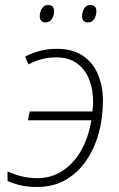

<svg xmlns="http://www.w3.org/2000/svg" viewBox="-20 -733 471 763"><path d="M128 10Q89 10 60 3Q31 -4 10 -14V-52Q35 -40 65 -32.5Q95 -25 129 -25Q184 -25 229 -54.5Q274 -84 303 -136Q332 -188 343 -255H91L98 -290H347Q350 -308 350 -329Q350 -378 334 -418Q318 -458 285.5 -481.5Q253 -505 203 -505Q172 -505 144.5 -497.5Q117 -490 93 -477L80 -508Q106 -522 137.5 -530.5Q169 -539 206 -539Q268 -539 308.5 -512Q349 -485 369 -438Q389 -391 389 -332Q389 -264 372 -202.5Q355 -141 321.5 -93Q288 -45 239.5 -17.5Q191 10 128 10ZM330 -644Q306 -644 306 -669Q306 -684 314 -698.5Q322 -713 340 -713Q363 -713 363 -688Q363 -672 354.5 -658Q346 -644 330 -644ZM161 -644Q138 -644 138 -669Q138 -684 146 -698.5Q154 -713 172 -713Q195 -713 195 -688Q195 -672 186.5 -658Q178 -644 161 -644Z"/></svg>

Font: Noto Sans Disp ExtLt
Style: Italic
Weight: 200
Italic angle: -12°
Designer: Monotype Design Team
Foundry: Monotype Imaging Inc.
Version: Version 2.000;GOOG;noto-source:20170915:90ef993387c0